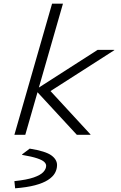

<svg xmlns="http://www.w3.org/2000/svg" viewBox="-20 -730 654 1040"><path d="M321 -710 117 0H58L262 -710ZM180 -249 509 -460H599V-458L226 -219ZM177 -237 222 -271 470 -2V0H396ZM62 290 58 252 59 251Q126 244 163 231Q200 218 215 201.5Q230 185 230 168Q230 157 219.5 147Q209 137 181 127.5Q153 118 100 109V106L141 75Q227 89 258 111.5Q289 134 289 164Q289 187 277.5 207.5Q266 228 239.5 245Q213 262 169.5 273.5Q126 285 62 290Z"/></svg>

Font: Intel One Mono Light
Style: Italic
Weight: 300
Italic angle: -16°
Monospace: yes
Designer: Fred Shallcrass
Foundry: Frere-Jones Type LLC
Version: Version 1.004